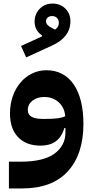

<svg xmlns="http://www.w3.org/2000/svg" viewBox="-20 -817 523 1077"><path d="M30 90H94Q225 90 286 44.5Q347 -1 347 -73V-99H341Q326 -48 292.5 -24Q259 0 208 0Q127 0 81.5 -47.5Q36 -95 36 -180Q36 -232 51.5 -276.5Q67 -321 94.5 -353.5Q122 -386 159.5 -404.5Q197 -423 241 -423Q290 -423 328.5 -402.5Q367 -382 393.5 -343.5Q420 -305 434 -249Q448 -193 448 -123Q448 48 360.5 144Q273 240 104 240H30ZM239 -150Q278 -150 304 -153.5Q330 -157 346 -165Q342 -214 309 -243.5Q276 -273 228 -273Q189 -273 162.5 -252.5Q136 -232 136 -200Q136 -173 158 -161.5Q180 -150 218 -150ZM98 -559 216 -613V-618Q196 -631 185 -651Q174 -671 174 -695Q174 -738 202.5 -767.5Q231 -797 275 -797Q318 -797 346.5 -769Q375 -741 375 -698Q375 -608 271 -561L127 -495ZM238 -698Q238 -676 271 -660L289 -651Q300 -659 305 -667.5Q310 -676 310 -690Q310 -706 299.5 -716.5Q289 -727 272 -727Q258 -727 248 -719Q238 -711 238 -698Z"/></svg>

Font: IBM Plex Arabic
Style: Bold
Weight: 700
Designer: Mike Abbink, Paul van der Laan, Pieter van Rosmalen, Wael Morcos, Khajak Apelian
Foundry: Bold Monday
Version: Version 1.0